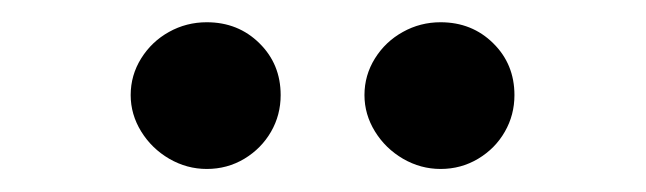

<svg xmlns="http://www.w3.org/2000/svg" viewBox="-20 -758 572 170"><path d="M95.7 -673.8Q95.7 -691.4 105 -706.3Q114.3 -721.2 129.6 -729.7Q145 -738.3 163.1 -738.3Q190.9 -738.3 209.7 -719.7Q228.5 -701.2 228.5 -673.8Q228.5 -656.2 220 -641.4Q211.4 -626.5 196.3 -617.4Q181.2 -608.4 163.1 -608.4Q145.5 -608.4 129.9 -617.4Q114.3 -626.5 105 -641.6Q95.7 -656.7 95.7 -673.8ZM302.7 -673.8Q302.7 -691.4 312 -706.3Q321.3 -721.2 336.7 -729.7Q352.1 -738.3 370.1 -738.3Q397.9 -738.3 416.7 -719.7Q435.5 -701.2 435.5 -673.8Q435.5 -656.2 427 -641.4Q418.5 -626.5 403.3 -617.4Q388.2 -608.4 370.1 -608.4Q352.5 -608.4 336.9 -617.4Q321.3 -626.5 312 -641.6Q302.7 -656.7 302.7 -673.8Z"/></svg>

Font: Pretendard SemiBold
Style: Regular
Weight: 600
Designer: Base glyphs from Inter by Rasmus Andersson; Hangeul glyphs from Noto Sans CJK(Source Han Sans) by Jang Soo-young and Kan
Foundry: Kil Hyung-jin
Version: Version 1.309